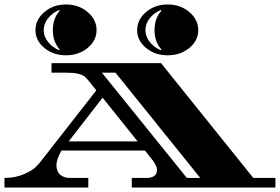

<svg xmlns="http://www.w3.org/2000/svg" viewBox="-34 -841 1255 861"><path d="M1201 -43V0H557V-43H623Q644 -43 657 -51.5Q670 -60 670 -79Q670 -98 647 -127L616 -166H242Q219 -127 219 -99.5Q219 -72 236 -57.5Q253 -43 280 -43H362V0H-14V-43Q34 -43 73.5 -60Q113 -77 128 -94L144 -111L398 -436L370 -471Q356 -488 348 -496Q325 -515 267 -515H197V-558H688L1102 -43ZM423 -515 804 -43H864L484 -515ZM426 -403 274 -207H583ZM815 -787Q855 -753 855 -706Q855 -659 815 -626Q775 -593 718 -593Q661 -593 621 -626Q581 -659 581 -706Q581 -753 621 -787Q661 -821 718 -821Q775 -821 815 -787ZM359 -787Q399 -753 399 -706Q399 -659 359 -626Q319 -593 262 -593Q205 -593 165 -626Q125 -659 125 -706Q125 -753 165 -787Q205 -821 262 -821Q319 -821 359 -787ZM234 -793 231 -796Q200 -783 181 -758.5Q162 -734 162 -706Q162 -678 181 -653.5Q200 -629 231 -616L234 -619Q203 -653 203 -706Q203 -759 234 -793ZM690 -793 687 -796Q656 -783 637 -758.5Q618 -734 618 -706Q618 -678 637 -653.5Q656 -629 687 -616L690 -619Q659 -653 659 -706Q659 -759 690 -793Z"/></svg>

Font: Diplomata SC
Style: Regular
Weight: 400
Width: 7
Designer: Eduardo Rodriguez Tunni
Foundry: Eduardo Rodriguez Tunni
Version: Version 1.001